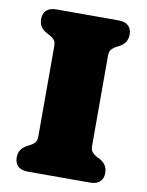

<svg xmlns="http://www.w3.org/2000/svg" viewBox="-80 -758 623 816"><g transform="rotate(10 231.0 -350.0)"><path d="M347 -157Q347 -137.5 354.5 -128.8Q362 -120 373 -114L389 -105.5Q422 -88 422 -51Q422 -27.5 408 -13.8Q394 0 364.5 0H97.5Q68 0 54 -13.8Q40 -27.5 40 -51Q40 -88 73 -105.5L89 -114Q100.5 -120 107.8 -128.8Q115 -137.5 115 -157V-543Q115 -562.5 107.8 -571.2Q100.5 -580 89 -586L73 -594.5Q40 -612 40 -649Q40 -672.5 54 -686.2Q68 -700 97.5 -700H364.5Q394 -700 408 -686.2Q422 -672.5 422 -649Q422 -612 389 -594.5L373 -586Q362 -580 354.5 -571.2Q347 -562.5 347 -543Z"/></g></svg>

Font: Fraunces 9pt SuperSoft Black
Style: Regular
Weight: 900
Version: Version 1.000;[b76b70a41]